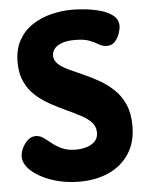

<svg xmlns="http://www.w3.org/2000/svg" viewBox="-53 -780 639 834"><g transform="rotate(-5 266.5 -363.5)"><path d="M260 10Q195 10 140 -9Q85 -28 52 -57.5Q19 -87 19 -120Q19 -137 28 -156.5Q37 -176 52.5 -190Q68 -204 87 -204Q105 -204 120.5 -193Q136 -182 154.5 -167Q173 -152 197.5 -141Q222 -130 257 -130Q280 -130 302.5 -136.5Q325 -143 339.5 -157.5Q354 -172 354 -196Q354 -222 337 -240.5Q320 -259 291.5 -274Q263 -289 229.5 -304.5Q196 -320 162 -338.5Q128 -357 99.5 -382.5Q71 -408 54 -444Q37 -480 37 -530Q37 -586 59 -625.5Q81 -665 118 -689.5Q155 -714 200.5 -725.5Q246 -737 293 -737Q313 -737 346 -734Q379 -731 412.5 -722Q446 -713 469 -695.5Q492 -678 492 -649Q492 -636 485.5 -616.5Q479 -597 465.5 -582Q452 -567 430 -567Q412 -567 396.5 -576.5Q381 -586 357.5 -595.5Q334 -605 293 -605Q258 -605 235.5 -596.5Q213 -588 203 -574.5Q193 -561 193 -545Q193 -524 210 -508.5Q227 -493 255.5 -479.5Q284 -466 317.5 -451.5Q351 -437 385 -417.5Q419 -398 447.5 -371Q476 -344 493 -305Q510 -266 510 -212Q510 -140 477.5 -90.5Q445 -41 389 -15.5Q333 10 260 10Z"/></g></svg>

Font: Dosis ExtraLight ExtraBold
Style: Regular
Weight: 800
Version: Version 3.001; ttfautohint (v1.8.2)